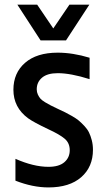

<svg xmlns="http://www.w3.org/2000/svg" viewBox="-20 -800 460 832"><path d="M189.9 12.2Q121.6 12.2 46.9 -17.1V-111.8Q125.5 -77.1 189.9 -77.1Q235.8 -77.1 259 -97.2Q282.2 -117.2 282.2 -148.9Q282.2 -180.2 260.5 -198.7Q238.8 -217.3 189 -240.2Q126 -270 101.6 -287.6Q38.1 -334.5 38.1 -411.1Q38.1 -483.9 88.6 -527.8Q139.2 -571.8 230 -571.8Q295.4 -571.8 368.2 -549.8V-457Q286.6 -482.9 230 -482.9Q185.1 -482.9 162.1 -463.4Q139.2 -443.8 139.2 -413.1Q139.2 -400.9 144 -390.4Q148.9 -379.9 155 -372.8Q161.1 -365.7 175.5 -356.9Q189.9 -348.1 199.7 -343.3Q209.5 -338.4 231 -328.1Q251 -318.8 262.5 -313.2Q273.9 -307.6 292.2 -297.1Q310.5 -286.6 321.3 -277.6Q332 -268.6 345.2 -254.6Q358.4 -240.7 365.5 -226.3Q372.6 -211.9 377.7 -192.4Q382.8 -172.9 382.8 -150.9Q382.8 -76.7 332 -32.2Q281.2 12.2 189.9 12.2ZM55.2 -779.8H141.1L210.9 -676.8L280.8 -779.8H367.2L266.1 -625H155.8Z"/></svg>

Font: TASA Explorer Medium
Style: Regular
Weight: 500
Designer: Weizhong Zhang
Foundry: Local Remote
Version: Version 1.000;Glyphs 3.1.2 (3151)